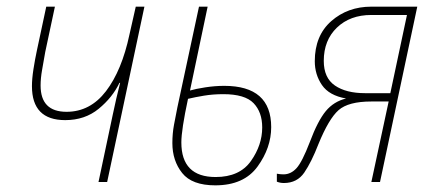

<svg xmlns="http://www.w3.org/2000/svg" viewBox="-20 -547 1300 577"><path d="M276 0H302L414 -527H388L369 -443Q346 -335 298.5 -273Q251 -211 180 -211Q102 -211 102 -290Q102 -312 106.5 -337Q111 -362 116 -391L145 -527H119L91 -396Q85 -368 80.5 -339Q76 -310 76 -288Q76 -186 176 -186Q235 -186 276.5 -220Q318 -254 339 -298H341Q329 -251 319 -203Z M627 10Q713 10 754 -46.5Q795 -103 795 -165Q795 -289 654 -289Q626 -289 597 -284.5Q568 -280 551 -275L604 -527H578L513 -224Q508 -199 503 -172.5Q498 -146 498 -117Q498 -64 527.5 -27Q557 10 627 10ZM628 -15Q525 -15 525 -119Q525 -157 545 -250Q566 -255 593 -259.5Q620 -264 651 -264Q716 -264 742 -237Q768 -210 768 -164Q768 -111 734 -63Q700 -15 628 -15Z M833 3Q873 3 894.5 -28.5Q916 -60 937 -114Q968 -190 997.5 -216Q1027 -242 1096 -242H1148L1096 0H1122L1234 -527H1096Q1025 -527 975.5 -483.5Q926 -440 926 -363Q926 -323 947.5 -291.5Q969 -260 1020 -251Q983 -242 959 -213Q935 -184 911 -120Q888 -60 871 -41.5Q854 -23 832 -23Q822 -23 812 -25V-1Q822 3 833 3ZM1077 -267Q1020 -267 986.5 -290Q953 -313 953 -364Q953 -426 992.5 -464Q1032 -502 1096 -502H1203L1153 -267Z"/></svg>

Font: Noto Sans UI SemiCondensed Thin
Style: Italic
Weight: 250
Width: 4
Italic angle: -12°
Designer: Monotype Design Team
Foundry: Monotype Imaging Inc.
Version: Version 1.901